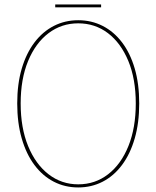

<svg xmlns="http://www.w3.org/2000/svg" viewBox="-20 -835 704 864"><path d="M332 8.5Q272 8.5 221.8 -17.5Q171.5 -43.5 134.8 -92.8Q98 -142 77.8 -212Q57.5 -282 57.5 -369.5Q57.5 -457.5 78 -526.8Q98.5 -596 135.5 -644.5Q172.5 -693 222.5 -718.5Q272.5 -744 332 -744Q391.5 -744 441.8 -718.5Q492 -693 529 -644.5Q566 -596 586.2 -526.8Q606.5 -457.5 606.5 -369.5Q606.5 -282 586.2 -212Q566 -142 529.2 -92.8Q492.5 -43.5 442.2 -17.5Q392 8.5 332 8.5ZM332 -5.5Q408 -5.5 466.5 -50.8Q525 -96 558 -178Q591 -260 591 -369.5Q591 -479.5 557.5 -560.5Q524 -641.5 465.8 -685.8Q407.5 -730 332 -730Q257 -730 198.5 -685.8Q140 -641.5 106.5 -560.5Q73 -479.5 73 -369.5Q73 -259.5 106.5 -177.8Q140 -96 198.5 -50.8Q257 -5.5 332 -5.5ZM228.5 -802V-815H435V-802Z"/></svg>

Font: Epilogue Thin
Style: Regular
Weight: 250
Designer: Tyler Finck
Foundry: Etcetera Type Co
Version: Version 2.111